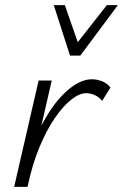

<svg xmlns="http://www.w3.org/2000/svg" viewBox="-20 -726 478 746"><path d="M58 0Q88 -133 135 -226.5Q182 -320 235.5 -369Q289 -418 337 -418Q356 -418 376 -410.5Q396 -403 409 -386L377 -334Q365 -349 348 -356.5Q331 -364 315 -364Q289 -364 257.5 -339.5Q226 -315 193.5 -268Q161 -221 133 -153.5Q105 -86 87 0ZM35 0 130 -413H181L86 0ZM252 -510 268 -544 395 -706H438L292 -510ZM252 -510 189 -706H232L288 -545L292 -510Z"/></svg>

Font: Ysabeau Infant Light
Style: Italic
Weight: 300
Italic angle: -12°
Designer: Christian Thalmann (Catharsis Fonts)
Version: Version 2.001;gftools[0.9.30]; featfreeze: ss01,ss02,lnum